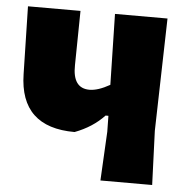

<svg xmlns="http://www.w3.org/2000/svg" viewBox="-49 -695 727 743"><g transform="rotate(5 315.0 -323.5)"><path d="M572 -647 561 -210 569 0H368L378 -190L377 -252H366Q321 -204 252 -178Q40 -178 36 -384L30 -647H234L231 -436Q229 -346 295 -346Q328 -346 374 -372L368 -647Z"/></g></svg>

Font: Alegreya Sans Black
Style: Regular
Weight: 900
Designer: Juan Pablo del Peral
Foundry: Huerta Tipografica
Version: Version 2.007